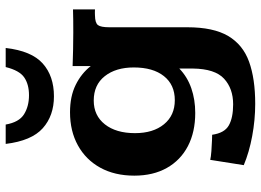

<svg xmlns="http://www.w3.org/2000/svg" viewBox="-143 -582 934 688"><g transform="rotate(-90 324.0 -238.0)"><path d="M295.9 209.5Q238.3 209.5 180.4 198.7Q122.6 188 76.2 168.5L95.2 48.3Q105 50.8 126.7 52.5Q148.4 54.2 166.7 54.7Q185.1 55.2 185.1 55.2Q191.4 99.6 218.8 115Q246.1 130.4 294.4 130.4Q350.6 130.4 386 97.9Q421.4 65.4 422.4 -13.7Q422.4 -14.6 422.4 -21.7Q422.4 -28.8 422.4 -37.8Q422.4 -46.9 422.4 -54.2Q422.4 -61.5 422.4 -62.5Q392.6 -33.7 351.8 -19.5Q311 -5.4 263.2 -5.4Q194.8 -5.4 144.3 -31.7Q93.8 -58.1 66.2 -107.2Q38.6 -156.2 38.6 -223.6Q38.6 -293.9 67.1 -345.7Q95.7 -397.5 147 -425.8Q198.2 -454.1 265.6 -454.1Q322.8 -454.1 363.8 -433.8Q404.8 -413.6 431.2 -379.9V-444.8Q460.9 -443.8 490.7 -443.1Q520.5 -442.4 551.8 -442.4Q577.6 -442.4 596.4 -442.6Q615.2 -442.9 634.3 -443.4V-364.7Q626.5 -364.7 622.1 -365Q617.7 -365.2 612.8 -364.7Q585.9 -364.3 578.1 -354Q570.3 -343.8 570.3 -313V-33.7Q570.3 59.6 539.1 112.5Q507.8 165.5 446.8 187.5Q385.7 209.5 295.9 209.5ZM309.1 -78.6Q364.3 -78.6 395.3 -117.7Q426.3 -156.7 426.3 -225.6Q426.3 -290 395 -329.6Q363.8 -369.1 307.6 -369.1Q253.9 -369.1 222.4 -329.1Q190.9 -289.1 190.9 -221.2Q190.9 -156.2 222.7 -117.4Q254.4 -78.6 309.1 -78.6ZM322.8 -511.7Q253.4 -511.7 208.5 -551.8Q163.6 -591.8 152.3 -684.6H221.7Q230 -636.7 258.5 -618.9Q287.1 -601.1 326.7 -601.1Q365.7 -601.1 390.6 -618.2Q415.5 -635.3 427.7 -684.6H496.1Q485.4 -591.8 440.4 -551.8Q395.5 -511.7 322.8 -511.7Z"/></g></svg>

Font: Kameron
Style: Regular
Weight: 400
Designer: Vernon Adams
Foundry: Vernon Adams
Version: Version 1.100